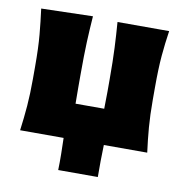

<svg xmlns="http://www.w3.org/2000/svg" viewBox="-74 -576 743 778"><g transform="rotate(10 297.5 -187.0)"><path d="M36 0Q43 -52.5 47 -102.2Q51 -152 51 -214.5V-264.5Q51 -343 46.2 -395.5Q41.5 -448 34.5 -500.5L246.5 -506Q242.5 -452 240.2 -398.5Q238 -345 238 -264.5V-214.5Q238 -176 238.5 -145H356.5Q357.5 -176 357.5 -214.5V-264.5Q357.5 -343 355 -395.5Q352.5 -448 348.5 -500.5H561Q553 -448 548.5 -395.5Q544 -343 544 -264.5V-214.5Q544 -152 548 -102.2Q552 -52.5 559 0H380.5Q379.5 33 379 66Q378.5 99 379 132H216Q217 99 216.5 66Q216 33 215 0Z"/></g></svg>

Font: Commissioner Flair ExtraBold
Style: Regular
Weight: 800
Designer: Kostas Bartsokas
Foundry: Kostas Bartsokas
Version: Version 1.000; ttfautohint (v1.8.3)